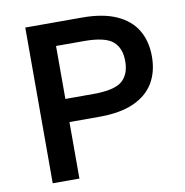

<svg xmlns="http://www.w3.org/2000/svg" viewBox="-79 -775 818 850"><g transform="rotate(-10 330.0 -350.0)"><path d="M90 0V-700H345Q439 -700 500 -672.5Q561 -645 590.5 -595Q620 -545 620 -477Q620 -409 590.5 -359Q561 -309 500 -281.5Q439 -254 345 -254H210V0ZM210 -358H335Q430 -358 465 -387.5Q500 -417 500 -477Q500 -536 465 -566Q430 -596 335 -596H210Z"/></g></svg>

Font: Golos Text Medium
Style: Regular
Weight: 500
Designer: A.Korolkova, Vitaly Kuzmin
Foundry: ParaType Ltd
Version: Version 2.004